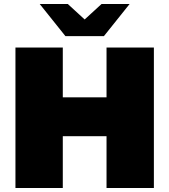

<svg xmlns="http://www.w3.org/2000/svg" viewBox="-20 -937 844 957"><path d="M747 -700H511V-452H293V-700H57V0H293V-258H511V0H747ZM626 -917H486L402 -840L318 -917H178L306 -757H498Z"/></svg>

Font: Montserrat Custom Black
Style: Regular
Weight: 900
Designer: Julieta Ulanovsky
Foundry: Julieta Ulanovsky
Version: Version 7.200